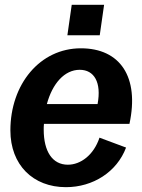

<svg xmlns="http://www.w3.org/2000/svg" viewBox="-20 -760 589 795"><path d="M253 15C365 15 464 -48 502 -149L392 -190C368 -118 314 -78 261 -78C197 -78 161 -133 161 -223C161 -231 161 -238 162 -247H516C558 -442 477 -560 315 -560C145 -560 23 -411 23 -220C23 -77 117 15 253 15ZM259 -614H393L411 -740H277ZM174 -329C197 -414 247 -471 310 -471C370 -471 401 -419 384 -329Z"/></svg>

Font: Ronzino Bold
Style: Italic
Weight: 700
Italic angle: -8°
Designer: Nunzio Mazzaferro
Foundry: Collletttivo
Version: Version 1.000;Glyphs 3.3 (3337)